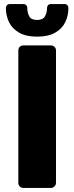

<svg xmlns="http://www.w3.org/2000/svg" viewBox="-20 -923 364 943"><path d="M95 0Q84 0 77 -7.5Q70 -15 70 -25V-675Q70 -686 77 -693Q84 -700 95 -700H229Q240 -700 247.5 -693Q255 -686 255 -675V-25Q255 -15 247.5 -7.5Q240 0 229 0ZM162 -743Q108 -743 74 -762.5Q40 -782 24.5 -814Q9 -846 9 -884Q9 -892 14 -897.5Q19 -903 28 -903H95Q104 -903 109 -897.5Q114 -892 114 -884Q114 -861 123.5 -843Q133 -825 162 -825Q191 -825 201 -843Q211 -861 211 -884Q211 -892 216 -897.5Q221 -903 230 -903H297Q306 -903 311 -897.5Q316 -892 316 -884Q316 -846 300.5 -814Q285 -782 251 -762.5Q217 -743 162 -743Z"/></svg>

Font: DVN-Rubik
Style: Bold
Weight: 700
Designer: Hubert and Fischer
Foundry: Hubert & Fischer
Version: Version 2.102